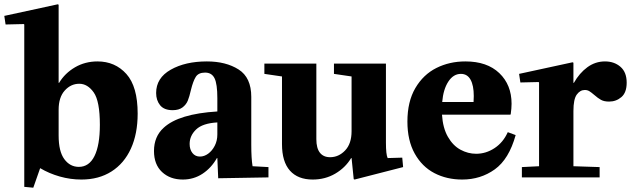

<svg xmlns="http://www.w3.org/2000/svg" viewBox="-48 -826 2938 894"><path d="M65 44V-712L63 -714L-22 -712L-28 -752L221 -806L225 -804V-440H227Q254 -485 301 -512.5Q348 -540 406 -540Q488 -540 540.5 -481.5Q593 -423 593 -297Q593 -203 561.5 -134Q530 -65 471 -27.5Q412 10 331 10Q280 10 230.5 -4Q181 -18 139 -43L107 48ZM319 -49Q367 -49 392 -99.5Q417 -150 417 -245Q417 -355 388.5 -395.5Q360 -436 321 -436Q282 -436 253.5 -404.5Q225 -373 225 -315V-195Q225 -121 251.5 -85Q278 -49 319 -49Z M714 -231Q784 -296 964 -307V-369Q964 -435 951 -461.5Q938 -488 907 -488Q876 -488 863.5 -468Q851 -448 841 -407Q834 -376 826.5 -357.5Q819 -339 802 -326Q785 -313 756 -313Q716 -313 697.5 -336Q679 -359 679 -393Q679 -463 747 -501.5Q815 -540 915 -540Q1004 -540 1063 -502.5Q1122 -465 1122 -375V-152Q1122 -88 1128 -52L1202 -48V0L968 4L964 -90H962Q936 -44 895 -17Q854 10 803 10Q744 10 706.5 -25Q669 -60 669 -123Q669 -190 714 -231ZM883 -97Q903 -97 921.5 -110.5Q940 -124 952 -147.5Q964 -171 964 -200V-256Q895 -252 865 -223Q835 -194 835 -156Q835 -130 848 -113.5Q861 -97 883 -97Z M1589 -470 1507 -482V-530H1749V-162Q1749 -106 1757 -90L1825 -92L1829 -48L1603 10L1599 8L1589 -90H1587Q1560 -45 1513 -17.5Q1466 10 1408 10Q1339 10 1302 -31.5Q1265 -73 1265 -155V-470L1183 -482V-530H1425V-178Q1425 -136 1441.5 -115Q1458 -94 1489 -94Q1529 -94 1559 -125.5Q1589 -157 1589 -215Z M2119 -540Q2220 -540 2277 -485.5Q2334 -431 2334 -343Q2334 -322 2330 -294L2328 -292H2010Q2014 -230 2037.5 -189Q2061 -148 2096 -129Q2131 -110 2169 -110Q2215 -110 2255 -136.5Q2295 -163 2316 -210H2318L2353 -197Q2322 -85 2256 -37.5Q2190 10 2104 10Q2032 10 1974.5 -20Q1917 -50 1883 -111Q1849 -172 1849 -260Q1849 -353 1886 -416Q1923 -479 1984 -509.5Q2045 -540 2119 -540ZM2157 -351Q2158 -361 2158 -379Q2158 -428 2143 -455Q2128 -482 2098 -482Q2063 -482 2039.5 -446Q2016 -410 2011 -351Z M2622 -52 2744 -48V0H2382V-48L2462 -52V-442L2460 -444L2375 -442L2369 -482L2618 -536L2622 -534V-440H2624Q2650 -486 2687 -513Q2724 -540 2769 -540Q2812 -540 2841 -515Q2870 -490 2870 -441Q2870 -395 2845.5 -374Q2821 -353 2788 -353Q2765 -353 2750.5 -361Q2736 -369 2719 -384Q2705 -396 2696 -401.5Q2687 -407 2675 -407Q2653 -407 2637.5 -385.5Q2622 -364 2622 -309Z"/></svg>

Font: Minipax
Style: Bold
Weight: 700
Designer: Raphaël Ronot, Igor Stepanchenko (Cyrillic)
Foundry: steppetype
Version: Version 1.002